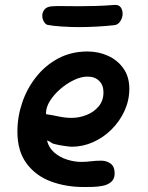

<svg xmlns="http://www.w3.org/2000/svg" viewBox="-20 -737 594 772"><path d="M317 15Q245 15 184.5 -7.5Q124 -30 87 -79.5Q50 -129 50 -208Q50 -268 69.5 -325Q89 -382 126 -428.5Q163 -475 215 -502.5Q267 -530 332 -530Q376 -530 414.5 -512.5Q453 -495 476.5 -461.5Q500 -428 500 -380Q500 -334 481 -292Q462 -250 429 -217Q396 -184 354.5 -165.5Q313 -147 268 -147Q261 -147 237 -150.5Q213 -154 199 -158Q189 -160 183 -166Q181 -167 176 -169.5Q171 -172 169 -172Q176 -143 198.5 -123.5Q221 -104 250.5 -95Q280 -86 307 -86Q326 -86 345.5 -88.5Q365 -91 387 -91Q409 -91 425 -79Q441 -67 441 -40Q441 -18 427.5 -6Q414 6 393.5 10Q373 14 352.5 14.5Q332 15 317 15ZM268 -263Q298 -263 327.5 -274.5Q357 -286 376.5 -309Q396 -332 396 -366Q396 -395 378.5 -412Q361 -429 332 -429Q306 -429 277 -415Q248 -401 222.5 -379Q197 -357 181 -331.5Q165 -306 165 -282V-278Q191 -274 217 -268.5Q243 -263 268 -263ZM296 -628Q264 -628 227 -630.5Q190 -633 171 -637Q163 -639 156.5 -650Q150 -661 150 -674Q150 -688 159.5 -699.5Q169 -711 193 -712Q207 -713 238.5 -712.5Q270 -712 298 -712Q327 -712 364.5 -713Q402 -714 437 -717Q457 -719 465 -708Q473 -697 473 -682Q473 -666 464 -652Q455 -638 441 -636Q407 -632 367.5 -630Q328 -628 296 -628Z"/></svg>

Font: Fuzzy Bubbles
Style: Bold
Weight: 700
Designer: Robert E. Leuschke
Foundry: Robert E. Leuschke
Version: Version 1.010; ttfautohint (v1.8.3)